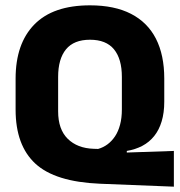

<svg xmlns="http://www.w3.org/2000/svg" viewBox="-20 -673 675 720"><path d="M632 27 355 16Q186.5 9 112.5 -59.5Q38.5 -128 38.5 -262V-378Q38.5 -509.5 108.8 -581.2Q179 -653 317.5 -653Q409.5 -653 471.5 -621Q533.5 -589 564.8 -527.8Q596 -466.5 596 -378.5V-292Q596 -250 586.2 -217.8Q576.5 -185.5 558.2 -162.8Q540 -140 514 -126.2Q488 -112.5 455.5 -107V-101L632 -107ZM331.5 -115 348 -114.5Q367.5 -120 383.5 -132Q399.5 -144 411.5 -162Q423.5 -180 430.2 -205.2Q437 -230.5 437 -262.5V-384.5Q437 -452 407.5 -488Q378 -524 317.5 -524Q257 -524 227.5 -488Q198 -452 198 -384.5V-255.5Q198 -188 234 -152.5Q270 -117 331.5 -115Z"/></svg>

Font: Anek Bangla Medium
Style: Bold
Weight: 700
Version: Version 1.003